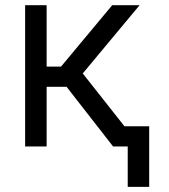

<svg xmlns="http://www.w3.org/2000/svg" viewBox="-20 -566 654 742"><path d="M77.1 0V-545.9H160.2V-308.6H215.8L413.6 -545.9H519.5L299.8 -282.2L522.5 0H417L237.3 -230.5H160.2V0ZM473.6 156.2V0H437.5V-78.1H556.6V156.2Z"/></svg>

Font: GitLab Sans
Style: Regular
Weight: 400
Designer: Rasmus Andersson
Foundry: Modifications by GitLab B.V., manufactured by rsms
Version: Version 4.000;git-c8fb6b7